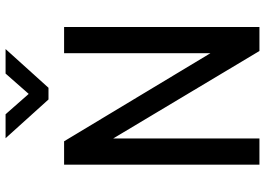

<svg xmlns="http://www.w3.org/2000/svg" viewBox="-151 -799 951 689"><g transform="rotate(-90 324.5 -454.5)"><path d="M312 -756 173 -910H259L332 -827L405 -910H493L354 -756ZM78 1V-700H162L478 -175V-700H572V1H486L172 -524V1Z"/></g></svg>

Font: Haskoy Medium
Style: Regular
Weight: 500
Designer: Ertekin Erdin
Foundry: Ertekin Erdin
Version: Version 1.500; ttfautohint (v1.8.3)